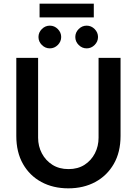

<svg xmlns="http://www.w3.org/2000/svg" viewBox="-20 -1016 747 1048"><path d="M353 12Q270 12 206 -22.5Q142 -57 105.5 -121Q69 -185 69 -274V-700H188V-264Q188 -218 208.5 -179Q229 -140 266 -116.5Q303 -93 354 -93Q405 -93 441.5 -116.5Q478 -140 498 -179Q518 -218 518 -264V-700H638V-274Q638 -185 601 -121Q564 -57 500 -22.5Q436 12 353 12ZM453 -752Q428 -752 409.5 -770.5Q391 -789 391 -814Q391 -839 409.5 -857.5Q428 -876 453 -876Q478 -876 496.5 -857.5Q515 -839 515 -814Q515 -789 496.5 -770.5Q478 -752 453 -752ZM252 -752Q227 -752 208.5 -770.5Q190 -789 190 -814Q190 -839 208.5 -857.5Q227 -876 252 -876Q277 -876 295.5 -857.5Q314 -839 314 -814Q314 -789 295.5 -770.5Q277 -752 252 -752ZM196 -921V-996H492V-921Z"/></svg>

Font: MuseoModerno Thin Medium
Style: Regular
Weight: 500
Version: Version 1.003